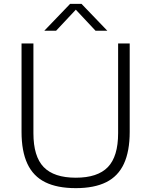

<svg xmlns="http://www.w3.org/2000/svg" viewBox="-20 -965 783 994"><path d="M372.5 9Q276 9 214 -21.8Q152 -52.5 121.8 -117.2Q91.5 -182 91.5 -282.5V-740H153V-275.5Q153 -155 206.2 -100Q259.5 -45 372.5 -45Q485.5 -45 538.5 -100Q591.5 -155 591.5 -275.5V-740H651.5V-282.5Q651.5 -182 621.5 -117.2Q591.5 -52.5 529.8 -21.8Q468 9 372.5 9ZM209.5 -806 343 -945H402L535.5 -806H474.5L363.5 -924.5H381.5L270.5 -806Z"/></svg>

Font: Encode Sans SC SemiExpanded Light
Style: Regular
Weight: 300
Width: 6
Designer: Multiple Designers
Foundry: Impallari Type
Version: Version 3.002